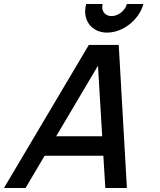

<svg xmlns="http://www.w3.org/2000/svg" viewBox="-124 -946 803 966"><path d="M415 -782C495 -782 576.3 -846.5 597.6 -926H514.6C505.6 -892.5 471.2 -865 437.2 -865C409.1 -865 390.4 -884.3 390.4 -910.4C390.4 -915.4 391.1 -920.6 392.6 -926H309.6C306.1 -913.1 304.4 -900.6 304.4 -888.7C304.4 -827.2 348.4 -782 415 -782ZM405.9 0H514.4L473.4 -720H322.9L-104.1 0H4.4L100.5 -162.5H396ZM158.7 -260.5 368.9 -615.5 390.2 -260.5Z"/></svg>

Font: Manrope
Style: SemiBoldItalic
Weight: 600
Italic angle: -15°
Designer: Mikhail Sharanda
Foundry: Mikhail Sharanda
Version: Version 4.502;hotconv 1.0.109;makeotfexe 2.5.65596